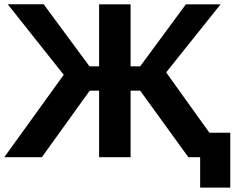

<svg xmlns="http://www.w3.org/2000/svg" viewBox="-42 -731 1091 893"><path d="M418.9 0H565.4V-710.9H418.9ZM834 0H1013.4L716.1 -414.8L593.5 -332ZM152.8 0 391.4 -331.8 276.9 -414.3 -22 0ZM492.9 -422.4H374.3L161.1 -711.2H-6.1L313 -309.3H492.9ZM492.9 -422.4V-309.3H662.8L983.9 -710.9H822.5L609.9 -422.4ZM835.4 0H888.9V141.6H1029.1V-113.8H835.4Z"/></svg>

Font: Roboto Flex
Style: Regular
Weight: 400
Designer: Berlow after Robertson
Foundry: Google
Version: Version 3.200;gftools[0.9.32]